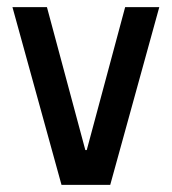

<svg xmlns="http://www.w3.org/2000/svg" viewBox="-20 -520 483 540"><path d="M153 0 15 -500H112L220 -98H224L332 -500H428L290 0Z"/></svg>

Font: Cuprum Medium
Style: Regular
Weight: 500
Designer: Jovanny Lemonad
Foundry: Jovanny Lemonad
Version: Version 3.000